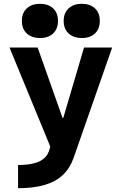

<svg xmlns="http://www.w3.org/2000/svg" viewBox="-20 -770 640 1010"><path d="M75 98Q136 98 174 84.5Q212 71 229.5 42Q247 13 247 -34L256 29L30 -520H178L309 -150H313L422 -520H570L367 61Q348 115 310.5 150.5Q273 186 214.5 203Q156 220 75 220ZM191 -570Q147 -570 121 -594Q95 -618 95 -660Q95 -702 121 -726Q147 -750 190 -750Q234 -750 259.5 -726Q285 -702 285 -660Q285 -618 259.5 -594Q234 -570 191 -570ZM411 -570Q367 -570 341 -594Q315 -618 315 -660Q315 -702 341 -726Q367 -750 410 -750Q454 -750 479.5 -726Q505 -702 505 -660Q505 -618 479.5 -594Q454 -570 411 -570Z"/></svg>

Font: M PLUS Code Latin Expanded
Style: Bold
Weight: 700
Width: 7
Designer: Coji Morishita
Foundry: UNDERFOREST DESIGN
Version: Version 1.002; ttfautohint (v1.8.3)